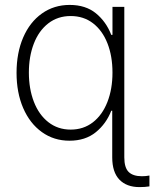

<svg xmlns="http://www.w3.org/2000/svg" viewBox="-20 -558 624 776"><path d="M433.6 78.1V-110.4H429.7Q409.2 -57.6 366.9 -23.4Q324.7 10.7 260.7 10.7Q197.8 10.7 149.2 -24.2Q100.6 -59.1 73.7 -121.3Q46.9 -183.6 46.9 -263.7Q46.9 -344.2 73.7 -406.5Q100.6 -468.8 149.4 -503.4Q198.2 -538.1 261.7 -538.1Q326.2 -538.1 367.7 -504.2Q409.2 -470.2 429.7 -417H434.6V-530.3H482.4V78.1Q482.4 119.6 500 137Q517.6 154.3 553.7 154.3Q569.3 154.3 584 151.4V195.3Q566.4 198.2 543.9 198.2Q491.7 198.2 462.6 168Q433.6 137.7 433.6 78.1ZM434.6 -264.6Q434.6 -331.1 414.3 -382.8Q394 -434.6 356 -463.9Q317.9 -493.2 265.6 -493.2Q213.4 -493.2 175 -463.4Q136.7 -433.6 116.7 -381.6Q96.7 -329.6 96.7 -264.6Q96.7 -199.2 116.9 -146.7Q137.2 -94.2 175.5 -64.2Q213.9 -34.2 265.6 -34.2Q317.4 -34.2 355.5 -63.7Q393.6 -93.3 414.1 -145.8Q434.6 -198.2 434.6 -264.6Z"/></svg>

Font: Pretendard GOV ExtraLight
Style: Regular
Weight: 200
Designer: Base glyphs from Inter by Rasmus Andersson; Hangeul glyphs from Noto Sans CJK(Source Han Sans) by Jang Soo-young and Kan
Foundry: Kil Hyung-jin
Version: Version 1.309